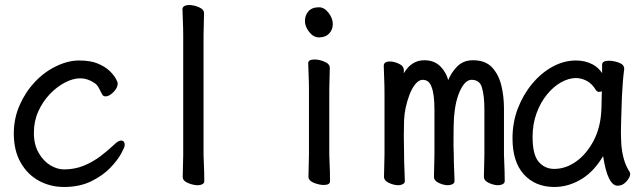

<svg xmlns="http://www.w3.org/2000/svg" viewBox="-20 -727 2540 765"><path d="M462 -167Q477 -167 477 -149Q477 -141 462.5 -114.5Q448 -88 418.5 -57.5Q389 -27 343 -4.5Q297 18 235 18Q181 18 135.5 -6.5Q90 -31 62.5 -79Q35 -127 35 -195Q35 -255 58 -307.5Q81 -360 118.5 -400Q156 -440 203.5 -463Q251 -486 295.5 -486Q340 -486 369 -474Q398 -462 415.5 -445.5Q433 -429 441 -414.5Q449 -400 449 -395Q449 -377 432 -360Q415 -343 401 -343Q391 -343 387 -351Q380 -365 373 -378Q367 -389 357 -396Q329 -415 300 -415Q271 -415 238.5 -398Q206 -381 178 -351.5Q150 -322 132.5 -283Q115 -244 115 -197.5Q115 -151 134 -118Q153 -85 180.5 -68.5Q208 -52 235 -52Q277 -52 313 -66.5Q349 -81 380 -104.5Q411 -128 434 -150Q451 -167 462 -167Z M710 -109V-586Q710 -615 708.5 -647.5Q707 -680 707 -690Q707 -700 717 -704Q724 -707 733 -707Q751 -707 771 -699Q793 -690 793 -674Q793 -666 792 -632Q791 -598 791 -586V-109Q791 -103 792 -83Q794 -41 794 -5Q794 4 784 8Q777 11 768 11Q751 11 731 3Q708 -6 708 -22Q708 -31 709 -66.5Q710 -102 710 -109Z M1251 -698Q1272 -698 1289 -676Q1306 -654 1306 -631.5Q1306 -609 1291.5 -593.5Q1277 -578 1251 -578Q1229 -578 1212 -599.5Q1195 -621 1195 -643.5Q1195 -666 1209 -682Q1223 -698 1251 -698ZM1211 -110V-369Q1211 -399 1209.5 -431.5Q1208 -464 1208 -475Q1208 -490 1233 -490Q1251 -490 1271 -482Q1294 -473 1294 -457Q1294 -450 1293 -415.5Q1292 -381 1292 -369V-110Q1292 -104 1293 -83Q1295 -42 1295 -5Q1295 10 1270 10Q1253 10 1232 2Q1209 -7 1209 -23Q1209 -31 1210 -67Q1211 -103 1211 -110Z M1589 -447Q1589 -441 1589 -435Q1619 -487 1671 -487Q1712 -487 1737 -460Q1757 -439 1766 -408Q1777 -435 1796 -456Q1822 -487 1864 -487Q1914 -487 1940.5 -458.5Q1967 -430 1977.5 -386.5Q1988 -343 1988 -296V-111Q1988 -105 1989 -84Q1991 -42 1991 -6Q1991 3 1982.5 7Q1974 11 1965 11Q1948 11 1928 2Q1908 -7 1908 -23Q1908 -30 1909 -65Q1910 -100 1910 -111V-290Q1910 -346 1900 -379Q1891 -409 1859 -409Q1834 -409 1814 -367.5Q1794 -326 1789 -260Q1787 -229 1787 -176V-144Q1787 -127 1788 -111Q1788 -81 1789.5 -51.5Q1791 -22 1791 -6Q1791 3 1782.5 7Q1774 11 1765 11Q1748 11 1728.5 2Q1709 -7 1709 -23Q1709 -30 1710 -65Q1711 -100 1711 -111V-290Q1711 -353 1699 -382Q1689 -409 1664 -409Q1649 -409 1635 -392Q1621 -375 1611 -348Q1592 -297 1590 -248Q1589 -219 1589 -186L1590 -111Q1590 -81 1591.5 -51.5Q1593 -22 1593 -6Q1593 3 1584.5 7Q1576 11 1567 11Q1550 11 1530 2Q1510 -7 1510 -23Q1510 -31 1511 -67.5Q1512 -104 1512 -111V-356Q1512 -386 1510.5 -420.5Q1509 -455 1509 -465Q1509 -482 1534 -482Q1550 -482 1569.5 -473Q1589 -464 1589 -447Z M2441 13Q2401 13 2383 -105Q2348 -46 2301 -16Q2247 18 2189 18Q2113 18 2067.5 -32Q2022 -82 2022 -176Q2022 -240 2043.5 -295.5Q2065 -351 2101 -394Q2137 -437 2182 -461.5Q2227 -486 2275 -486Q2312 -486 2342 -470Q2364 -458 2379 -436V-469Q2379 -485 2406 -485Q2424 -485 2444 -478Q2467 -470 2467 -454V-452V-451Q2461 -407 2458 -343Q2454 -227 2454 -204Q2454 -181 2455.5 -154Q2457 -127 2464.5 -97.5Q2472 -68 2488 -43Q2491 -38 2491 -34Q2491 -21 2476 -4Q2461 13 2441 13ZM2378 -363Q2372 -361 2366 -361Q2360 -361 2355 -367Q2339 -394 2317.5 -405Q2296 -416 2275 -416Q2246 -416 2215.5 -399Q2185 -382 2159 -350Q2133 -318 2117.5 -275Q2102 -232 2102 -182Q2102 -110 2126.5 -82Q2151 -54 2188 -54Q2234 -54 2275.5 -83.5Q2317 -113 2345 -166Q2373 -219 2376 -289V-290Q2377 -303 2377 -324Q2377 -345 2378 -363Z"/></svg>

Font: Moon Stars Kai HW
Style: Bold
Weight: 700
Designer: GuiWonder
Version: Version 1.101